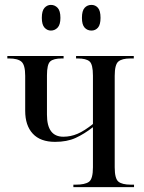

<svg xmlns="http://www.w3.org/2000/svg" viewBox="-20 -765 587 785"><path d="M354 -640Q337 -640 326 -652Q315 -664 315 -692Q315 -721 326 -733Q337 -745 354 -745Q370 -745 380.5 -733Q391 -721 391 -692Q391 -664 380.5 -652Q370 -640 354 -640ZM188 -640Q173 -640 162 -652Q151 -664 151 -692Q151 -721 162 -733Q173 -745 188 -745Q204 -745 215.5 -733Q227 -721 227 -692Q227 -664 215.5 -652Q204 -640 188 -640ZM280 0V-10H290Q327 -10 343.5 -21.5Q360 -33 360 -81V-245Q324 -217 289 -201Q254 -185 205 -185Q145 -185 114 -218.5Q83 -252 83 -312V-455Q83 -499 68 -512.5Q53 -526 17 -526H10V-536H240V-526H233Q199 -526 185.5 -514Q172 -502 172 -457V-296Q172 -206 239 -206Q269 -206 297 -218Q325 -230 360 -258V-456Q360 -502 346 -514Q332 -526 298 -526H291V-536H527V-526H513Q479 -526 464 -513.5Q449 -501 449 -455V-81Q449 -35 464 -22.5Q479 -10 515 -10H528V0Z"/></svg>

Font: Noto Serif Display Condensed
Style: Regular
Weight: 400
Width: 3
Designer: Monotype Design Team
Foundry: Monotype Imaging Inc.
Version: Version 2.009